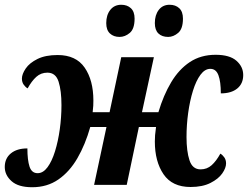

<svg xmlns="http://www.w3.org/2000/svg" viewBox="-39 -776 1041 806"><path d="M96 10Q38 10 9.5 -15.5Q-19 -41 -19 -75Q-19 -111 6.5 -132Q32 -153 76 -153Q76 -104 85 -76.5Q94 -49 119 -49Q142 -49 160.5 -74Q179 -99 192 -141Q205 -183 212 -233.5Q219 -284 219 -335Q219 -395 207 -433Q195 -471 160 -471Q133 -471 113.5 -453.5Q94 -436 77 -405Q68 -410 60.5 -420.5Q53 -431 53 -446Q53 -465 69 -488.5Q85 -512 118.5 -528.5Q152 -545 203 -545Q280 -545 316.5 -492Q353 -439 353 -354Q353 -344 352.5 -332.5Q352 -321 350 -305H421L470 -536H607L557 -305H626Q647 -376 679.5 -430.5Q712 -485 758 -515.5Q804 -546 866 -546Q925 -546 953.5 -521Q982 -496 982 -461Q982 -425 957 -404.5Q932 -384 888 -384Q888 -433 878 -460Q868 -487 844 -487Q821 -487 802.5 -462Q784 -437 771 -395Q758 -353 751 -302.5Q744 -252 744 -201Q744 -141 756.5 -103Q769 -65 803 -65Q830 -65 849.5 -82.5Q869 -100 886 -131Q895 -126 902.5 -115.5Q910 -105 910 -90Q910 -71 894 -48Q878 -25 844.5 -8Q811 9 761 9Q684 9 647.5 -44.5Q611 -98 611 -182Q611 -195 612 -208.5Q613 -222 616 -243H544L493 0H356L408 -243H340Q319 -169 286 -112Q253 -55 206 -22.5Q159 10 96 10ZM667 -621Q641 -621 626 -635.5Q611 -650 611 -679Q611 -713 627.5 -734.5Q644 -756 673 -756Q698 -756 713.5 -741.5Q729 -727 729 -698Q729 -655 709 -638Q689 -621 667 -621ZM463 -621Q438 -621 422.5 -635.5Q407 -650 407 -679Q407 -713 424 -734.5Q441 -756 470 -756Q495 -756 510.5 -741.5Q526 -727 526 -698Q526 -655 506 -638Q486 -621 463 -621Z"/></svg>

Font: Noto Serif SemiCondensed
Style: Bold Italic
Weight: 700
Width: 4
Italic angle: -12°
Designer: Monotype Design Team
Foundry: Monotype Imaging Inc.
Version: Version 2.014